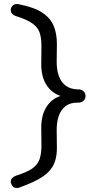

<svg xmlns="http://www.w3.org/2000/svg" viewBox="-20 -725 459 945"><path d="M61 200Q47 200 40 189Q33 178 33 169Q33 159 40 151.5Q47 144 58 140Q112 123 138.5 104.5Q165 86 174.5 59Q184 32 184 -8L183 -97Q183 -159 209.5 -200Q236 -241 282 -254L283 -251Q235 -266 209 -306.5Q183 -347 183 -408L184 -498Q184 -538 175 -564.5Q166 -591 139 -610Q112 -629 58 -646Q32 -655 33 -678Q34 -689 42 -697Q50 -705 62 -705Q65 -705 67.5 -705Q70 -705 73 -704Q150 -689 190 -661.5Q230 -634 245 -596Q260 -558 260 -509L259 -419Q259 -380 270 -350Q281 -320 304 -303Q327 -286 363 -285H368Q382 -285 391.5 -275.5Q401 -266 401 -252Q401 -239 391.5 -229.5Q382 -220 368 -220H362Q325 -220 302.5 -202.5Q280 -185 269.5 -155Q259 -125 259 -87L260 4Q260 40 251 68Q242 96 221 118.5Q200 141 164 160Q128 179 73 199Q70 200 67.5 200Q65 200 61 200Z"/></svg>

Font: Quicksand Light Medium
Style: Regular
Weight: 500
Version: Version 3.006